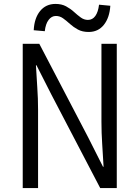

<svg xmlns="http://www.w3.org/2000/svg" viewBox="-20 -953 707 973"><path d="M95.2 0V-731H179.2L426.8 -256.8L502 -107.9H504.9Q502 -162.6 498 -221.2Q494.1 -279.8 494.1 -335.9V-731H571.8V0H487.8L240.2 -474.1L165 -622.1H162.1Q165 -567.4 168.9 -510.7Q172.9 -454.1 172.9 -397V0ZM429.2 -791Q397.5 -791 375 -803.2Q352.5 -815.4 334.7 -831.5Q316.9 -847.7 300 -859.9Q283.2 -872.1 263.2 -872.1Q241.2 -872.1 226.1 -851.8Q210.9 -831.5 207 -794.9L150.9 -799.8Q153.8 -860.8 183.1 -897Q212.4 -933.1 261.2 -933.1Q292.5 -933.1 314.9 -920.9Q337.4 -908.7 355 -892.6Q372.6 -876.5 389.4 -864.3Q406.2 -852.1 425.8 -852.1Q448.7 -852.1 463.1 -872.1Q477.5 -892.1 481.9 -929.2L539.1 -923.8Q535.2 -863.3 506.3 -827.1Q477.5 -791 429.2 -791Z"/></svg>

Font: Shanggu Mono N
Style: Regular
Weight: 350
Designer: GuiWonder
Version: Version 1.021